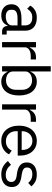

<svg xmlns="http://www.w3.org/2000/svg" viewBox="1044 -1824 792 2919"><g transform="rotate(90 1439.5 -364.0)"><path d="M460 0Q415 0 395.5 -24Q376 -48 371 -84H366Q349 -36 310 -12Q271 12 217 12Q135 12 89.5 -30Q44 -72 44 -144Q44 -217 97.5 -256Q151 -295 264 -295H366V-346Q366 -401 336 -430Q306 -459 244 -459Q197 -459 165.5 -438Q134 -417 113 -382L65 -427Q86 -469 132 -498.5Q178 -528 248 -528Q342 -528 394 -482Q446 -436 446 -354V-70H505V0ZM230 -56Q260 -56 285 -63Q310 -70 328 -83Q346 -96 356 -113Q366 -130 366 -150V-235H260Q191 -235 159.5 -215Q128 -195 128 -157V-136Q128 -98 155.5 -77Q183 -56 230 -56Z M619 0V-516H699V-421H704Q718 -458 754 -487Q790 -516 853 -516H884V-436H837Q772 -436 735.5 -411.5Q699 -387 699 -350V0Z M986 -740H1066V-432H1070Q1090 -481 1128.5 -504.5Q1167 -528 1221 -528Q1269 -528 1308 -509Q1347 -490 1374.5 -455Q1402 -420 1416.5 -370Q1431 -320 1431 -258Q1431 -196 1416.5 -146Q1402 -96 1374.5 -61Q1347 -26 1308 -7Q1269 12 1221 12Q1116 12 1070 -84H1066V0H986ZM1199 -60Q1267 -60 1306 -102.5Q1345 -145 1345 -214V-302Q1345 -371 1306 -413.5Q1267 -456 1199 -456Q1172 -456 1147.5 -448.5Q1123 -441 1105 -428Q1087 -415 1076.5 -396.5Q1066 -378 1066 -357V-165Q1066 -140 1076.5 -120.5Q1087 -101 1105 -87.5Q1123 -74 1147.5 -67Q1172 -60 1199 -60Z M1566 0V-516H1646V-421H1651Q1665 -458 1701 -487Q1737 -516 1800 -516H1831V-436H1784Q1719 -436 1682.5 -411.5Q1646 -387 1646 -350V0Z M2122 12Q2069 12 2026.5 -7Q1984 -26 1953.5 -61.5Q1923 -97 1906.5 -146.5Q1890 -196 1890 -258Q1890 -319 1906.5 -369Q1923 -419 1953.5 -454.5Q1984 -490 2026.5 -509Q2069 -528 2122 -528Q2174 -528 2215 -509Q2256 -490 2285 -456.5Q2314 -423 2329.5 -377Q2345 -331 2345 -276V-238H1974V-214Q1974 -181 1984.5 -152.5Q1995 -124 2014.5 -103Q2034 -82 2062.5 -70Q2091 -58 2127 -58Q2176 -58 2212.5 -81Q2249 -104 2269 -147L2326 -106Q2301 -53 2248 -20.5Q2195 12 2122 12ZM2122 -461Q2089 -461 2062 -449.5Q2035 -438 2015.5 -417Q1996 -396 1985 -367.5Q1974 -339 1974 -305V-298H2259V-309Q2259 -378 2221.5 -419.5Q2184 -461 2122 -461Z M2632 12Q2560 12 2511.5 -15.5Q2463 -43 2428 -89L2485 -135Q2515 -97 2552 -76.5Q2589 -56 2638 -56Q2689 -56 2717.5 -78Q2746 -100 2746 -140Q2746 -170 2726.5 -191.5Q2707 -213 2656 -221L2615 -227Q2579 -232 2549 -242.5Q2519 -253 2496.5 -270.5Q2474 -288 2461.5 -314Q2449 -340 2449 -376Q2449 -414 2463 -442.5Q2477 -471 2501.5 -490Q2526 -509 2560 -518.5Q2594 -528 2633 -528Q2696 -528 2738.5 -506Q2781 -484 2813 -445L2760 -397Q2743 -421 2710 -440.5Q2677 -460 2627 -460Q2577 -460 2551.5 -438.5Q2526 -417 2526 -380Q2526 -342 2551.5 -325Q2577 -308 2625 -300L2665 -294Q2751 -281 2787 -244.5Q2823 -208 2823 -149Q2823 -74 2772 -31Q2721 12 2632 12Z"/></g></svg>

Font: IBM Plex Sans Thai
Style: Regular
Weight: 400
Designer: Mike Abbink, Paul van der Laan, Pieter van Rosmalen, Ben Mitchell, Mark Frömberg
Foundry: Bold Monday
Version: Version 1.2